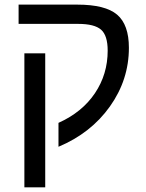

<svg xmlns="http://www.w3.org/2000/svg" viewBox="-20 -619 630 827"><path d="M174.8 -389.2V188H85V-389.2ZM60.1 -599.1H313Q433.6 -599.1 484.4 -555.9Q535.2 -512.7 535.2 -413.1Q535.2 -275.4 453.4 -160.4Q371.6 -45.4 231.9 13.2V-89.8Q334 -135.7 388.9 -217.5Q443.8 -299.3 443.8 -400.9Q443.8 -466.3 415.3 -491.2Q386.7 -516.1 316.9 -516.1H60.1Z"/></svg>

Font: Arial
Style: Regular
Weight: 400
Designer: Steve Matteson
Foundry: Ascender Corporation
Version: Version 2.00.3